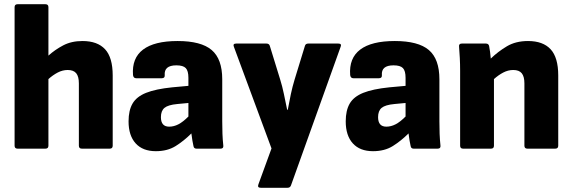

<svg xmlns="http://www.w3.org/2000/svg" viewBox="-20 -703 2709 908"><path d="M63 0Q49 0 49 -14V-669Q49 -683 63 -683H195Q209 -683 209 -669V-440Q240 -468 279 -488.5Q318 -509 370 -509Q441 -509 477 -470Q513 -431 513 -346V-14Q513 0 499 0H367Q353 0 353 -14V-309Q353 -341 340.5 -356.5Q328 -372 300 -372Q276 -372 253 -360Q230 -348 209 -329V-14Q209 0 195 0Z M717 12Q655 12 621.5 -25Q588 -62 588 -129Q588 -181 607 -213.5Q626 -246 671 -264Q716 -282 794 -290L871 -297V-335Q871 -368 858.5 -381Q846 -394 814 -394Q755 -394 759 -347Q760 -333 745 -333H624Q611 -333 609 -348Q603 -428 656.5 -468.5Q710 -509 820 -509Q931 -509 981 -466.5Q1031 -424 1031 -328V-129Q1031 -98 1032 -70.5Q1033 -43 1036 -15Q1038 0 1023 0H909Q897 0 895 -12Q890 -33 885 -72Q850 -37 811 -12.5Q772 12 717 12ZM741 -149Q741 -104 780 -104Q802 -104 823.5 -115Q845 -126 871 -152V-216L818 -211Q775 -207 758 -193Q741 -179 741 -149Z M1213 185Q1196 185 1202 169L1264 -1L1086 -482Q1080 -497 1097 -497H1240Q1253 -497 1256 -486L1305 -327Q1315 -295 1322.5 -259Q1330 -223 1338 -184H1341Q1348 -223 1355.5 -258Q1363 -293 1373 -326L1422 -486Q1425 -497 1438 -497H1580Q1597 -497 1591 -482L1356 174Q1352 185 1340 185Z M1744 12Q1682 12 1648.5 -25Q1615 -62 1615 -129Q1615 -181 1634 -213.5Q1653 -246 1698 -264Q1743 -282 1821 -290L1898 -297V-335Q1898 -368 1885.5 -381Q1873 -394 1841 -394Q1782 -394 1786 -347Q1787 -333 1772 -333H1651Q1638 -333 1636 -348Q1630 -428 1683.5 -468.5Q1737 -509 1847 -509Q1958 -509 2008 -466.5Q2058 -424 2058 -328V-129Q2058 -98 2059 -70.5Q2060 -43 2063 -15Q2065 0 2050 0H1936Q1924 0 1922 -12Q1917 -33 1912 -72Q1877 -37 1838 -12.5Q1799 12 1744 12ZM1768 -149Q1768 -104 1807 -104Q1829 -104 1850.5 -115Q1872 -126 1898 -152V-216L1845 -211Q1802 -207 1785 -193Q1768 -179 1768 -149Z M2170 0Q2156 0 2156 -14V-368Q2156 -400 2154.5 -429Q2153 -458 2151 -482Q2149 -497 2164 -497H2278Q2290 -497 2293 -486Q2298 -461 2301 -426Q2335 -459 2377 -484Q2419 -509 2477 -509Q2548 -509 2584 -470Q2620 -431 2620 -346V-14Q2620 0 2606 0H2474Q2460 0 2460 -14V-309Q2460 -341 2447.5 -356.5Q2435 -372 2407 -372Q2383 -372 2360 -360Q2337 -348 2316 -329V-14Q2316 0 2302 0Z"/></svg>

Font: Sofia Sans Black
Style: Regular
Weight: 900
Designer: Botio Nikoltchev, Ani Petrova
Foundry: lettersoup
Version: Version 4.100; ttfautohint (v1.8.3)